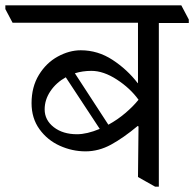

<svg xmlns="http://www.w3.org/2000/svg" viewBox="-51 -665 726 718"><path d="M655 -592V-579H543V33H529L465 -3L467 -192L464 -194Q410 -149 364 -124Q318 -99 269 -99Q219 -99 172.5 -120Q126 -141 96.5 -182Q67 -223 67 -279Q67 -340 94.5 -385Q122 -430 165 -453.5Q208 -477 251 -477Q315 -477 370 -441Q425 -405 464 -354H465V-580H-4L-31 -631V-645H627ZM355 -199Q388 -217 417.5 -242Q447 -267 467 -292Q436 -335 386 -367.5Q336 -400 291 -400Q258 -400 229 -391L354 -199ZM322 -183 195 -376Q159 -356 137.5 -324Q116 -292 116 -256Q116 -216 150 -189.5Q184 -163 237 -163Q274 -163 322 -183Z"/></svg>

Font: Martel
Style: Regular
Weight: 400
Designer: Dan Reynolds
Foundry: Dan Reynolds
Version: Version 1.001; ttfautohint (v1.1) -l 5 -r 5 -G 72 -x 0 -D la